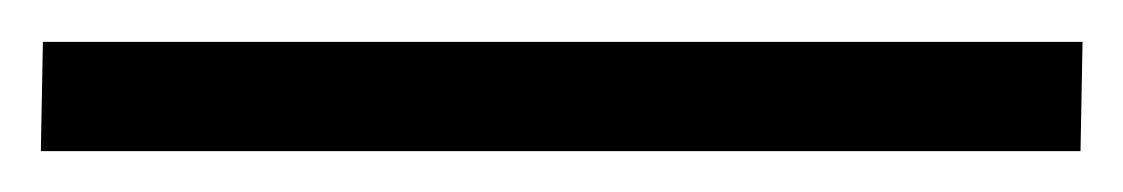

<svg xmlns="http://www.w3.org/2000/svg" viewBox="-25 24 550 94"><path d="M505 44.5 504 98H-5L-4 44.5Z"/></svg>

Font: Merriweather 144pt Black
Style: Regular
Weight: 900
Version: Version 2.100